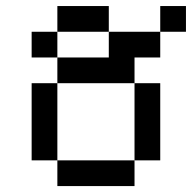

<svg xmlns="http://www.w3.org/2000/svg" viewBox="-20 -628 648 648"><path d="M173.6 -86.8H434V0H173.6ZM520.8 -520.8V-607.6H607.6V-520.8ZM347.2 -520.8H173.6V-607.6H347.2ZM434 -347.2H520.8V-86.8H434ZM173.6 -434H86.8V-520.8H173.6ZM173.6 -434H347.2V-520.8H520.8V-434H434V-347.2H173.6ZM173.6 -86.8H86.8V-347.2H173.6Z"/></svg>

Font: 8-bit Operator+ 8
Style: Regular
Weight: 400
Designer: GrandChaos9000
Version: Version 1.3.0 - August 1, 2014